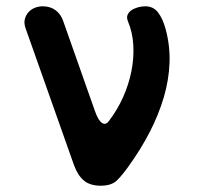

<svg xmlns="http://www.w3.org/2000/svg" viewBox="-20 -580 640 610"><path d="M61.4 -489.8Q55.6 -506.1 58.8 -518.9Q62.1 -531.8 70.2 -541Q78.4 -550.3 90.5 -555.1Q102.7 -560 115.4 -560Q139.7 -560 156.6 -547.5Q173.4 -535 180.8 -513.1L282.2 -225.6Q292.3 -197.3 304 -189.5Q315.7 -181.6 325.8 -195.3Q353.1 -231 371.2 -271.6Q389.3 -312.1 397.6 -354.2Q405.9 -396.3 403.5 -436.9Q401.2 -477.4 386.2 -513.1Q381.8 -524.2 385.3 -532.8Q388.9 -541.4 397.3 -547.3Q405.8 -553.2 417.8 -556.6Q429.8 -560 441.6 -560Q466.7 -560 481.6 -541.2Q496.4 -522.4 505.6 -489.8Q520.6 -436 518.6 -380.8Q516.6 -325.7 500.3 -270.5Q484 -215.4 455.6 -160.3Q427.1 -105.1 388.2 -51.3Q368.6 -23.6 351.5 -6.8Q334.4 10 300 10Q265.9 10 246.3 -6.6Q226.8 -23.1 215.3 -54.8Z"/></svg>

Font: Maple Mono
Style: Regular
Weight: 400
Monospace: yes
Designer: subframe7536
Version: Version 7.300